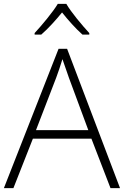

<svg xmlns="http://www.w3.org/2000/svg" viewBox="-20 -967 638 987"><path d="M321 -947H277C252 -905 195 -837 158 -797V-789H192C229 -821 268 -865 299 -903C329 -865 368 -821 404 -789H439V-797C402 -837 345 -905 321 -947ZM548 0H597L325 -716H281L0 0H49L149 -254H450ZM334 -568 434 -298H165L269 -568C278 -593 291 -629 301 -663C312 -630 327 -589 334 -568Z"/></svg>

Font: Noto Sans Syriac Extralight
Style: Regular
Weight: 200
Designer: Patrick Giasson and the Monotype Design Team
Foundry: Monotype Imaging Inc.
Version: Version 3.000